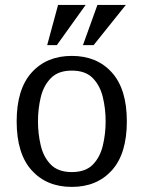

<svg xmlns="http://www.w3.org/2000/svg" viewBox="-20 -733 572 765"><path d="M266.1 11.7Q166 11.7 106.2 -54.4Q46.4 -120.6 46.4 -249.5Q46.4 -377.9 106.2 -444.1Q166 -510.3 266.1 -510.3Q366.2 -510.3 425.8 -444.1Q485.4 -377.9 485.4 -249.5Q485.4 -120.6 425.8 -54.4Q366.2 11.7 266.1 11.7ZM266.1 -47.4Q320.8 -47.4 349.9 -77.1Q378.9 -106.9 389.9 -153.6Q400.9 -200.2 400.9 -249.5Q400.9 -298.8 389.9 -345.2Q378.9 -391.6 349.9 -421.6Q320.8 -451.7 266.1 -451.7Q211.9 -451.7 182.6 -421.6Q153.3 -391.6 142.3 -345.2Q131.3 -298.8 131.3 -249.5Q131.3 -200.2 142.3 -153.6Q153.3 -106.9 182.6 -77.1Q211.9 -47.4 266.1 -47.4ZM310.5 -553.2 368.2 -713.4H481.4L353 -553.2ZM168 -553.2 211.4 -713.4H321.3L206.5 -553.2Z"/></svg>

Font: Pontano Sans
Style: Regular
Weight: 400
Designer: Vernon Adams
Foundry: Vernon Adams
Version: Version 2.001